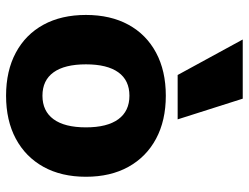

<svg xmlns="http://www.w3.org/2000/svg" viewBox="-116 -714 840 649"><g transform="rotate(90 304.5 -390.0)"><path d="M304 10Q220 10 158.5 -23Q97 -56 64 -116.5Q31 -177 31 -260Q31 -343 64 -403.5Q97 -464 158.5 -497Q220 -530 304 -530Q388 -530 449.5 -497Q511 -464 544.5 -403.5Q578 -343 578 -260Q578 -177 544.5 -116.5Q511 -56 449.5 -23Q388 10 304 10ZM304 -113Q356 -113 383.5 -150.5Q411 -188 411 -260Q411 -332 383.5 -369.5Q356 -407 304 -407Q252 -407 225 -369.5Q198 -332 198 -260Q198 -188 225 -150.5Q252 -113 304 -113ZM234 -570 114 -790H314L384 -570Z"/></g></svg>

Font: M PLUS 2 ExtraBold
Style: Regular
Weight: 800
Version: Version 1.001